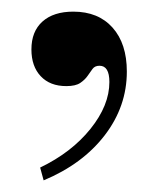

<svg xmlns="http://www.w3.org/2000/svg" viewBox="-20 -145 272 330"><path d="M49 143Q103 117 135.5 76.5Q168 36 168 -4Q168 -32 151 -32Q143 -32 139 -26.5Q135 -21 130.5 -14.5Q126 -8 118 -2.5Q110 3 94 3Q66 3 50 -14Q34 -31 34 -60Q34 -91 53 -108Q72 -125 106 -125Q149 -125 173.5 -97.5Q198 -70 198 -22Q198 38 160 87.5Q122 137 55 165Z"/></svg>

Font: Libre Bodoni
Style: Regular
Weight: 400
Designer: Pablo Impallari, Rodrigo Fuenzalida
Foundry: Pablo Impallari, Rodrigo Fuenzalida
Version: Version 1.001; ttfautohint (v1.5.65-e2d9)